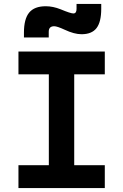

<svg xmlns="http://www.w3.org/2000/svg" viewBox="-20 -955 626 975"><path d="M73.7 0V-116.2H228V-577.6H73.7V-693.4H512.2V-577.6H356.9V-116.2H512.2V0ZM101.6 -764.6V-789.1Q101.6 -858.9 128.2 -891.1Q154.8 -923.3 212.4 -923.3Q249 -923.3 288.1 -907.7Q338.4 -886.7 352.5 -886.7Q368.7 -886.7 368.7 -909.7V-935.1H494.1V-910.6Q494.1 -843.3 470.2 -812.3Q446.3 -781.2 394 -781.2Q356.9 -781.2 308.1 -804.2Q270 -821.8 255.4 -821.8Q227.5 -821.8 227.5 -793.9V-764.6Z"/></svg>

Font: Cascadia Code NF
Style: Bold
Weight: 700
Monospace: yes
Designer: Aaron Bell
Foundry: Saja Typeworks
Version: Version 2404.023; ttfautohint (v1.8.4)